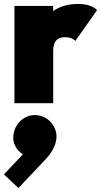

<svg xmlns="http://www.w3.org/2000/svg" viewBox="-26 -522 511 971"><path d="M47 0V-492H243V-466Q294 -502 367 -502Q434 -502 465 -471L355 -315Q348 -323 334.5 -328.5Q321 -334 303 -334Q243 -334 243 -266V0ZM-6 360 90 258Q63 243 49 212Q35 181 45 144Q57 100 95 76Q133 52 179 64Q222 76 245 115.5Q268 155 255 201Q250 219 237 241.5Q224 264 192 297L67 429Z"/></svg>

Font: Outfit Black
Style: Regular
Weight: 900
Designer: Rodrigo Fuenzalida
Foundry: fragTYPE
Version: Version 1.100; ttfautohint (v1.8.4.7-5d5b)